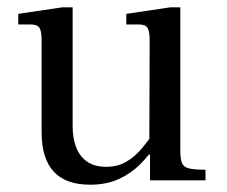

<svg xmlns="http://www.w3.org/2000/svg" viewBox="-20 -494 623 526"><path d="M227 12Q160 12 127 -24Q94 -60 94 -131V-383Q94 -409 88 -418Q82 -427 64 -427H30V-456L151 -474H179V-147Q179 -117 188 -92Q197 -67 217.5 -52Q238 -37 271 -37Q303 -37 327 -51.5Q351 -66 370 -89Q389 -112 404 -135V-93Q388 -68 363.5 -43.5Q339 -19 305.5 -3.5Q272 12 227 12ZM391 0V-70H389L390 -383Q390 -409 384 -418Q378 -427 360 -427H326V-456L447 -474H474V-83Q474 -60 478 -48.5Q482 -37 496.5 -33Q511 -29 543 -29V0Z"/></svg>

Font: Frank Ruhl Libre
Style: Regular
Weight: 400
Designer: Yanek Iontef
Foundry: Fontef
Version: Version 6.004